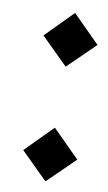

<svg xmlns="http://www.w3.org/2000/svg" viewBox="-79 -685 422 748"><g transform="rotate(10 132.0 -311.0)"><path d="M50 -536.2 156.2 -643.8 263.8 -536.2 156.2 -431.2ZM156.2 -190 263.8 -82.5 156.2 22.5 50 -82.5Z"/></g></svg>

Font: Equateur
Style: Regular
Weight: 400
Designer: Ange Degheest & Eugénie Bidaut
Foundry: Velvetyne Type Foundry
Version: Version 1.000;FEAKit 1.0